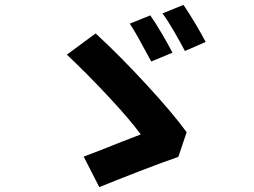

<svg xmlns="http://www.w3.org/2000/svg" viewBox="-20 -782 1040 787"><path d="M596 -719Q618 -688 644.5 -642.5Q671 -597 687 -566L600 -530Q592 -544 583 -561Q566 -593 547 -627Q528 -661 512 -685ZM732 -762Q754 -730 780.5 -685.5Q807 -641 823 -610L738 -573Q720 -607 694.5 -651.5Q669 -696 646 -727ZM711 -139Q644 -116 546 -78Q448 -40 387 -15L323 -140Q390 -165 479 -201Q525 -219 557 -231Q511 -294 420.5 -390.5Q330 -487 254 -558L372 -645Q471 -554 581 -434.5Q691 -315 745 -240Z"/></svg>

Font: Source Han Sans CN Bold
Style: Bold
Weight: 700
Designer: Ryoko NISHIZUKA 西塚涼子 (kana & ideographs); Paul D. Hunt (Latin, Greek & Cyrillic); Wenlong ZHANG 张文龙 (bopomofo); Sandoll 
Foundry: Adobe Systems Incorporated
Version: Version 1.00;May 30, 2023;FontCreator 11.5.0.2422 32-bit